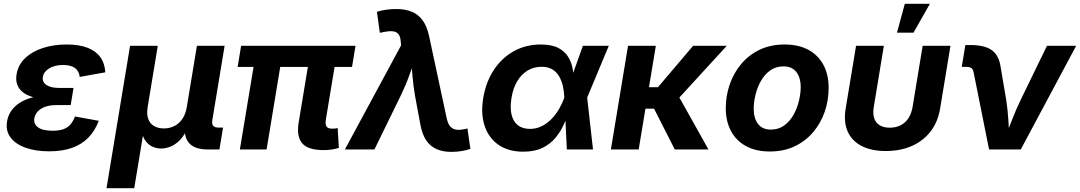

<svg xmlns="http://www.w3.org/2000/svg" viewBox="-20 -787 5687 1011"><path d="M238.5 9.8Q167.7 9.8 114.8 -9.1Q61.9 -27.9 35.4 -63.3Q8.9 -98.7 17.2 -148.5Q21.9 -176.8 38.2 -201.7Q54.5 -226.5 83.2 -245.3Q111.9 -264.1 154.2 -274.9Q196.6 -285.8 253.4 -285.8H360.7L352.3 -233.7H276.3Q242.7 -233.7 218.1 -224.7Q193.4 -215.8 178.9 -200.2Q164.4 -184.5 160.8 -164.3Q155.8 -134.7 179.9 -116.7Q204 -98.6 257.2 -98.6Q291.7 -98.6 314.4 -106.9Q337 -115.2 351.2 -131.9Q365.4 -148.6 374.7 -173.6L500.2 -150.9Q480.5 -99 446 -63.1Q411.6 -27.1 360.3 -8.7Q309 9.8 238.5 9.8ZM250 -264.4Q197.2 -264.4 160.1 -273.9Q123.1 -283.3 100.8 -300.9Q78.5 -318.5 70.4 -342.5Q62.2 -366.5 67.2 -395.4Q75.7 -446.2 112.8 -481.2Q149.8 -516.2 206.4 -534.5Q263 -552.7 330.6 -552.7Q395.7 -552.7 440 -535.9Q484.3 -519 508 -486.4Q531.7 -453.8 534.5 -406.2L399.6 -382Q397.1 -411.3 375.8 -428Q354.4 -444.8 312.4 -444.8Q266.9 -444.8 238.2 -426.5Q209.4 -408.2 205.6 -381Q201.5 -355.2 224.5 -339.6Q247.4 -324 291.2 -324H367.1L357.3 -264.4Z M540.9 204.1 664.9 -545.9H810.8L757.5 -223.3Q751.3 -185.2 760.8 -160.2Q770.3 -135.2 791.8 -123Q813.4 -110.7 842.6 -110.7Q873.1 -110.7 898.1 -123.3Q923.2 -135.9 940.3 -160.9Q957.4 -185.9 963.6 -223.3L1016.9 -545.9H1162.8L1098 -154.4Q1094.7 -133.9 1102.7 -124.4Q1110.8 -115 1132.7 -115H1154.5L1135.4 0H1073.6Q1003 0 973.8 -35.9Q944.6 -71.8 955.9 -139.7L964.2 -189H988.2Q979.4 -134.6 961.3 -98.7Q943.2 -62.9 920.3 -42.5Q897.5 -22 873.5 -13.4Q849.6 -4.8 829 -4.8Q807.5 -4.8 786 -13.4Q764.5 -22 748.2 -42.6Q731.9 -63.1 725.5 -98.8Q719.2 -134.6 728 -189H751.9L686.8 204.1Z M1685.3 3.4Q1601.4 3.4 1571.1 -32.6Q1540.8 -68.6 1552.6 -141.7L1614.3 -514.1H1755L1696.2 -159.7Q1691.7 -133.6 1698.8 -121.6Q1705.9 -109.6 1728.2 -109.6Q1740 -109.6 1746.7 -110.4Q1753.3 -111.2 1758.1 -112.9L1764.2 -8.3Q1752.7 -4.6 1731.9 -0.6Q1711.2 3.4 1685.3 3.4ZM1243.1 0 1328.3 -514.1H1468.7L1383.8 0ZM1231.3 -434.5 1249.6 -545.9H1851.9L1833.6 -434.5Z M1796.1 0 2092.1 -548.4 2090.2 -566.6Q2088.7 -593.9 2078.3 -607.1Q2067.9 -620.3 2047.7 -622.3Q2027.5 -624.2 1995.4 -617.3L1980.1 -614.1L1964.8 -724.5Q1981.8 -731.1 2009.9 -735.3Q2037.9 -739.5 2066.5 -739.5Q2114.4 -739.5 2149.1 -724.9Q2183.9 -710.3 2206.4 -678.6Q2228.9 -646.9 2239.7 -595.7L2332.2 -164Q2338.4 -135.7 2350.5 -121.5Q2362.7 -107.3 2381 -104.4Q2399.2 -101.5 2423 -106.5L2441.3 -110.3L2456.9 -3Q2440.3 3.3 2412.9 8Q2385.4 12.8 2356.7 12.8Q2311.7 12.8 2278.3 -2.1Q2244.8 -17 2223.7 -48.8Q2202.5 -80.6 2193.4 -131.9L2165.2 -283.4Q2156.1 -337.3 2151.6 -390.7Q2147.1 -444.1 2143.5 -502.8H2177.5Q2154.5 -444.3 2135.4 -390.7Q2116.2 -337.1 2090.1 -283.4L1951.6 0Z M2735.1 11.7Q2658 11.7 2606 -23.7Q2554 -59.2 2532.3 -122.9Q2510.6 -186.6 2524.6 -271.3Q2539 -356.8 2581.1 -419.9Q2623.2 -483 2686.4 -517.9Q2749.7 -552.7 2827 -552.7Q2885.8 -552.7 2920.7 -534.1Q2955.5 -515.4 2972.9 -485.8Q2990.3 -456.3 2995.8 -422.9Q3001.2 -389.6 3001.5 -360.5H3049L3071.6 -274.4L3102.6 0H2964.8L2951.4 -274.4Q2950.3 -304.5 2944 -333.2Q2937.7 -361.8 2924.3 -384.9Q2910.9 -407.9 2888.3 -421.6Q2865.8 -435.4 2831.8 -435.4Q2791.1 -435.4 2758.3 -415.7Q2725.5 -396.1 2703.6 -359.6Q2681.7 -323 2673.3 -271.4Q2665.1 -220.7 2673.5 -184.1Q2682 -147.5 2706.5 -127.9Q2731.1 -108.3 2770.1 -108.3Q2804.4 -108.3 2833 -122.8Q2861.6 -137.3 2884.5 -160.9Q2907.3 -184.6 2924 -213.5Q2940.7 -242.5 2951 -271.5L3049.4 -545.9H3185.7L3071.1 -271.5L3021 -191H2973.6Q2962.8 -161.9 2946.6 -127.1Q2930.5 -92.2 2904.2 -60.5Q2877.8 -28.8 2836.9 -8.6Q2796 11.7 2735.1 11.7Z M3433.4 -545.9 3343.1 0H3196.7L3287 -545.9ZM3807 -545.9 3503.7 -214.9H3341.3L3359.8 -327.9H3444.7L3629.7 -545.9ZM3533.2 0 3421.2 -220.3 3544.9 -295.6 3710.6 0Z M4033.9 10.7Q3960.1 10.7 3908.3 -17.6Q3856.4 -45.8 3829.1 -97.2Q3801.7 -148.5 3801.7 -217.2Q3801.7 -283 3822.7 -343.2Q3843.6 -403.4 3883.5 -450.7Q3923.4 -498 3980.7 -525.4Q4038.1 -552.7 4111.2 -552.7Q4184.8 -552.7 4236.7 -524.6Q4288.6 -496.5 4316 -445.1Q4343.3 -393.8 4343.3 -324.6Q4343.3 -258.7 4322.6 -198.5Q4301.8 -138.2 4261.8 -91.1Q4221.8 -43.9 4164.4 -16.6Q4107.1 10.7 4033.9 10.7ZM4039.1 -104.6Q4079.9 -104.6 4109.6 -126.5Q4139.4 -148.3 4158.5 -182.7Q4177.7 -217.1 4186.9 -256Q4196.2 -294.9 4196.2 -328.7Q4196.2 -361.5 4186.1 -385.9Q4176.1 -410.3 4156.2 -423.9Q4136.3 -437.5 4105.8 -437.5Q4065 -437.5 4035.2 -415.9Q4005.4 -394.3 3986.3 -360.1Q3967.1 -325.8 3957.9 -287.1Q3948.7 -248.3 3948.7 -214Q3948.7 -165.1 3971.2 -134.9Q3993.8 -104.6 4039.1 -104.6Z M4644.5 8.2Q4568 8.2 4516.6 -18.5Q4465.2 -45.1 4443.3 -95.1Q4421.4 -145 4432.9 -215.2L4487.7 -545.9H4634.1L4581.1 -224.6Q4575.1 -188.6 4583.4 -164.1Q4591.7 -139.6 4612.6 -127.1Q4633.6 -114.6 4665 -114.6Q4697 -114.6 4721.9 -127.1Q4746.8 -139.6 4763.1 -164.1Q4779.4 -188.6 4785.4 -224.6L4838.4 -545.9H4984.8L4930.3 -215.2Q4918.8 -145.5 4880.5 -95.4Q4842.1 -45.3 4781.9 -18.6Q4721.7 8.2 4644.5 8.2ZM4703.2 -615.1 4744.5 -767.1H4876.5L4790.3 -615.1Z M5188.1 0 5106.4 -407.8Q5103.6 -422 5095 -428.4Q5086.4 -434.8 5069.7 -434.8H5044.3L5063.1 -549.8H5090.7Q5165.1 -549.8 5202.8 -522.6Q5240.4 -495.5 5249 -433.9L5278.1 -262.5Q5286.3 -209.3 5289.7 -155Q5293.2 -100.6 5296.4 -43.1H5265.2Q5287.7 -101 5308.6 -155.2Q5329.4 -209.3 5355.2 -262.5L5493 -545.9H5646.7L5355 0Z"/></svg>

Font: Inter Variable
Style: Italic
Weight: 400
Italic angle: -9.39999°
Designer: Rasmus Andersson
Foundry: rsms
Version: Version 4.001;git-9221beed3